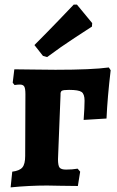

<svg xmlns="http://www.w3.org/2000/svg" viewBox="-20 -803 507 831"><path d="M33 -60Q65 -64 77 -78.5Q89 -93 89 -128L90 -395Q90 -420 85 -428.5Q80 -437 66 -437Q57 -437 43 -435L35 -445L42 -503Q94 -503 125 -502L220 -501Q378 -501 451 -511L459 -499Q445 -381 441 -290L342 -284Q346 -338 346 -367Q346 -396 333 -405Q320 -414 279 -414Q254 -414 247.5 -410Q241 -406 242 -392L231 -114Q231 -86 238 -77.5Q245 -69 266 -69Q293 -69 316 -73L327 -60L317 2L238 1Q217 0 184 0Q106 0 26 8ZM166 -561 129 -608Q181 -660 232.5 -713.5Q284 -767 299 -783H313L379 -703L378 -688Q361 -677 302 -638.5Q243 -600 184 -556Z"/></svg>

Font: Alegreya SC ExtraBold
Style: Regular
Weight: 800
Designer: Juan Pablo del Peral
Foundry: Huerta Tipografica
Version: Version 2.007; ttfautohint (v1.6)